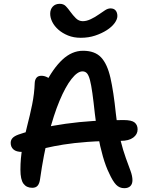

<svg xmlns="http://www.w3.org/2000/svg" viewBox="-20 -976 780 1006"><path d="M403 -778Q366 -778 336.5 -790Q307 -802 286 -820.5Q265 -839 254 -861Q243 -883 243 -904Q243 -927 256.5 -941.5Q270 -956 293 -956Q313 -956 325 -943.5Q337 -931 349 -914Q362 -896 377.5 -880.5Q393 -865 414 -865Q433 -865 455.5 -875.5Q478 -886 499 -901Q515 -912 530 -922Q545 -932 559 -932Q577 -932 586 -921Q595 -910 595 -892Q595 -875 580.5 -855Q566 -835 539.5 -818Q513 -801 478.5 -789.5Q444 -778 403 -778ZM631 10Q606 10 588.5 -8Q571 -26 552 -68Q534 -104 519 -156.5Q504 -209 493.5 -268Q483 -327 477 -380Q470 -445 464 -488Q458 -531 451.5 -556Q445 -581 436 -591.5Q427 -602 412 -602Q386 -602 354.5 -562Q323 -522 292 -448Q261 -374 234.5 -270Q208 -166 190 -38Q187 -15 177.5 -3.5Q168 8 149 8Q119 8 103 -13.5Q87 -35 87 -87Q87 -147 97.5 -204Q108 -261 122.5 -316.5Q137 -372 148.5 -428.5Q160 -485 162 -542Q163 -559 171.5 -569Q180 -579 197 -579Q213 -579 229 -570.5Q245 -562 258 -542L213 -529Q257 -617 307 -663.5Q357 -710 415 -710Q477 -710 509.5 -675.5Q542 -641 558.5 -569Q575 -497 587 -381Q596 -302 610.5 -244.5Q625 -187 639.5 -147.5Q654 -108 664 -80.5Q674 -53 674 -32Q674 -12 663 -1Q652 10 631 10ZM96 -180Q65 -180 50.5 -193Q36 -206 36 -227Q36 -242 45.5 -252.5Q55 -263 77 -271Q185 -308 324 -327.5Q463 -347 627 -347Q670 -347 685.5 -334Q701 -321 701 -298Q701 -272 678 -255Q655 -238 613 -238Q512 -238 438.5 -232.5Q365 -227 312.5 -218.5Q260 -210 222 -201Q184 -192 154.5 -186Q125 -180 96 -180Z"/></svg>

Font: Shantell Sans Medium
Style: Regular
Weight: 500
Designer: Stephen Nixon, Anya Danilova, Shantell Martin
Foundry: Arrow Type
Version: Version 1.011;[c5ecc13dd]